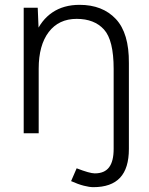

<svg xmlns="http://www.w3.org/2000/svg" viewBox="-20 -551 615 794"><path d="M274 198 297 145Q351 166 372 166Q412 166 431 141Q450 116 450 65V0H513V65Q513 145 476.5 184Q440 223 366 223Q350 223 326.5 217Q303 211 274 198ZM78 -519H136L140 -423V0H78ZM450 -266H513V0H450ZM297 -473Q223 -473 181.5 -418.5Q140 -364 140 -267H102Q102 -350 126 -409Q150 -468 196.5 -499.5Q243 -531 309 -531Q404 -531 459 -472.5Q514 -414 513 -290V-266H450Q450 -385 410 -429Q370 -473 297 -473Z"/></svg>

Font: 寒蝉端黑体 Light
Style: Regular
Weight: 300
Designer: ChillDuanSans {Warren2060}; 
Source Han Sans {Ryoko NISHIZUKA 西塚涼子 (kana, bopomofo & ideographs); Paul D. Hunt (Latin, G
Foundry: ChillType&Adobe
Version: Version 1.300;Glyphs 3.3 (3306)